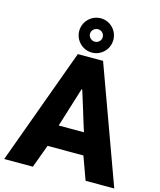

<svg xmlns="http://www.w3.org/2000/svg" viewBox="-162 -1220 1163 1397"><g transform="rotate(15 420.0 -521.5)"><path d="M549 -978C549 -1049 492 -1107 421 -1107C350 -1107 292 -1049 292 -978C292 -907 350 -849 421 -849C492 -849 549 -907 549 -978ZM469 -978C469 -952 448 -931 421 -931C396 -931 373 -952 373 -978C373 -1004 396 -1025 421 -1025C448 -1025 469 -1004 469 -978ZM556 -110 619 64H835L516 -812H326L6 64H222L286 -110ZM516 -274H326C330 -286 347 -342 347 -342C368 -410 399 -511 417 -567C418 -571 420 -573 421 -573C422 -573 424 -571 425 -567C443 -512 473 -412 494 -344C494 -344 512 -287 516 -274Z"/></g></svg>

Font: LINE Seed JP App_OTF ExtraBold
Style: Regular
Weight: 800
Designer: LINE & Fontrix & Fontworks
Version: Version 1.013